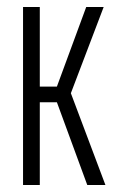

<svg xmlns="http://www.w3.org/2000/svg" viewBox="-20 -530 332 550"><path d="M46 0V-510H94V-282H143L227 -510H277L183 -263L282 0H230L143 -237H94V0Z"/></svg>

Font: Saira Ultra Condensed Light
Style: Regular
Weight: 300
Width: 1
Designer: Hector Gatti with collaboration of the Omnibus-Type team
Foundry: Omnibus-Type
Version: Version 1.001; ttfautohint (v1.8)